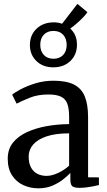

<svg xmlns="http://www.w3.org/2000/svg" viewBox="-20 -988 566 1018"><path d="M184 10.5Q140.5 10.5 103.5 -6.5Q66.5 -23.5 43.8 -58.5Q21 -93.5 21 -146.5Q21 -196.5 48.2 -231Q75.5 -265.5 122 -287Q168.5 -308.5 226.5 -319Q284.5 -329.5 346.5 -330V-368Q346.5 -412 337 -437.8Q327.5 -463.5 303.8 -475.2Q280 -487 236 -487Q179.5 -487 136.2 -469.2Q93 -451.5 68 -438.5L44.5 -486Q55.5 -496 88.2 -513.8Q121 -531.5 166.8 -545.8Q212.5 -560 263.5 -560Q331.5 -560 371.8 -539.8Q412 -519.5 429.5 -476.8Q447 -434 447 -366.5V-48L504.5 -47.5V-7Q493.5 -4 476 -0.5Q458.5 3 438.8 5.5Q419 8 402 8Q375.5 8 364.2 0Q353 -8 353 -36.5V-71Q341 -58 317 -38.5Q293 -19 259.2 -4.2Q225.5 10.5 184 10.5ZM227 -55.5Q255 -55.5 288 -71Q321 -86.5 346.5 -109.5V-281Q274.5 -281 227 -265Q179.5 -249 155.8 -221.5Q132 -194 132 -158.5Q132 -122.5 144.5 -99.8Q157 -77 178.5 -66.2Q200 -55.5 227 -55.5ZM262.5 -631Q207.5 -631 173 -664.5Q138.5 -698 138.5 -750Q139 -803 174.2 -836.2Q209.5 -869.5 265.5 -869.5Q290 -869.5 309 -862L390.5 -967.5L443.5 -923.5Q436.5 -912.5 421.8 -897Q407 -881.5 388.8 -865.5Q370.5 -849.5 352.5 -836.5Q388.5 -804 388 -750.5Q388 -698 353 -664.5Q318 -631 262.5 -631ZM263.5 -676.5Q295.5 -676.5 314.5 -696.2Q333.5 -716 333.5 -749.5Q333.5 -783.5 314.8 -803.8Q296 -824 263.5 -824Q231.5 -824 212.5 -804.2Q193.5 -784.5 193.5 -750.5Q193.5 -717 212.2 -696.8Q231 -676.5 263.5 -676.5Z"/></svg>

Font: Merriweather 36pt
Style: Regular
Weight: 400
Designer: Eben Sorkin
Foundry: Eben Sorkin
Version: Version 2.100